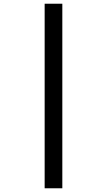

<svg xmlns="http://www.w3.org/2000/svg" viewBox="-20 -780 575 1032"><path d="M220 -760H315V232H220Z"/></svg>

Font: Noto Sans Meetei Mayek SemiBold
Style: Regular
Weight: 600
Designer: Monotype Design Team and Neelakash Kshetrimayum
Foundry: Monotype Imaging Inc.
Version: Version 2.002; ttfautohint (v1.8.4.7-5d5b)